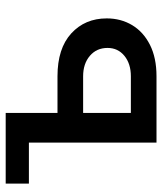

<svg xmlns="http://www.w3.org/2000/svg" viewBox="34 -620 586 695"><g transform="rotate(-90 327.5 -273.0)"><path d="M9.8 -461.9V-545.9H265.6V-358.4H398.4Q499 -358.4 553.5 -308.6Q607.9 -258.8 607.9 -180.2Q607.9 -128.9 583.5 -88.1Q559.1 -47.4 512.2 -23.7Q465.3 0 398.4 0H158.2V-461.9ZM265.6 -265.6V-92.8H398.4Q443.8 -92.8 472.4 -116.2Q501 -139.6 501 -177.2Q501 -216.8 472.4 -241.2Q443.8 -265.6 398.4 -265.6Z"/></g></svg>

Font: Inter Medium
Style: Regular
Weight: 500
Designer: Rasmus Andersson
Foundry: rsms
Version: Version 4.001;git-9221beed3